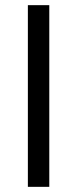

<svg xmlns="http://www.w3.org/2000/svg" viewBox="-20 -724 299 744"><path d="M171 -704V0H88V-704Z"/></svg>

Font: Prodigy Sans
Style: Regular
Weight: 400
Designer: Wei Huang
Foundry: Wei Huang
Version: Version 1.003; ttfautohint (v1.8.3)